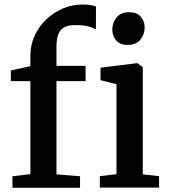

<svg xmlns="http://www.w3.org/2000/svg" viewBox="-20 -852 766 872"><path d="M36.5 0.5V-51.5L118 -61V-483.5H29.5L29 -532L118 -551.5V-599Q118 -648 137.5 -690.2Q157 -732.5 190.5 -764.2Q224 -796 266.5 -813.8Q309 -831.5 355 -831.5Q380 -831.5 394 -828.5Q408 -825.5 416 -822.5L415.5 -717.5Q404.5 -726 379.8 -732.2Q355 -738.5 323 -738Q293 -738.5 273.8 -729Q254.5 -719.5 245.5 -698Q236.5 -676.5 236.5 -639.5V-553H368.5V-483.5H236.5V-60L343.5 -51.5V0.5ZM433.5 0V-52L509 -61V-469.5L436.5 -488V-544.5L601 -565H604L628.5 -547V-60L702.5 -52V0ZM559 -648Q525 -648 507.5 -668.8Q490 -689.5 490 -717Q490 -748.5 509.2 -772.5Q528.5 -796.5 567 -796.5H568Q602 -796.5 619.5 -776Q637 -755.5 637 -728Q637 -696.5 617.8 -672.2Q598.5 -648 560 -648Z"/></svg>

Font: Merriweather 24pt SemiBold
Style: Regular
Weight: 600
Designer: Eben Sorkin
Foundry: Eben Sorkin
Version: Version 2.100